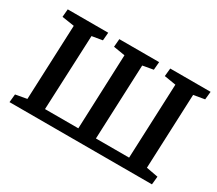

<svg xmlns="http://www.w3.org/2000/svg" viewBox="-126 -964 1387 1228"><g transform="rotate(30 567.0 -350.0)"><path d="M39 0 45 -60 128 -75 151 -628 60 -642 65 -700H364L359 -641L282 -628L258 -75H504L526 -627L441 -641L446 -700H740L735 -641L657 -627L634 -75H879L902 -627L816 -641L822 -700H1120L1114 -641L1033 -627L1010 -76L1097 -60L1091 0Z"/></g></svg>

Font: Literata 12pt SemiBold
Style: Italic
Weight: 600
Italic angle: -2°
Designer: Latin by Veronika Burian and Jose Scaglione. Greek by Irene Vlachou. Cyrillic by Vera Evstafieva
Foundry: TypeTogether
Version: Version 3.002